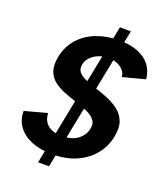

<svg xmlns="http://www.w3.org/2000/svg" viewBox="-153 -877 903 1054"><g transform="rotate(20 298.5 -350.0)"><path d="M364 -775H428L259 75H195ZM155 -198Q155 -170 168 -149Q181 -128 206 -116.5Q231 -105 268 -105Q326 -105 360.5 -131.5Q395 -158 402 -196Q409 -226 394.5 -246Q380 -266 350.5 -280Q321 -294 280 -307Q242 -319 206 -333Q170 -347 142.5 -368Q115 -389 103 -422.5Q91 -456 101 -507Q114 -571 154 -616Q194 -661 254 -684Q314 -707 386 -707Q447 -707 493 -689.5Q539 -672 565.5 -638.5Q592 -605 597 -556L467 -522Q465 -544 451.5 -560Q438 -576 415.5 -585.5Q393 -595 366 -595Q335 -596 308.5 -586Q282 -576 263 -557Q244 -538 239 -513Q234 -485 247.5 -468.5Q261 -452 287 -440.5Q313 -429 345 -418Q384 -406 423 -390.5Q462 -375 493 -351.5Q524 -328 538 -292Q552 -256 541 -201Q530 -143 493 -96Q456 -49 395.5 -21Q335 7 252 7Q184 7 133 -13Q82 -33 53 -71.5Q24 -110 24 -163Z"/></g></svg>

Font: Albert Sans
Style: Bold Italic
Weight: 700
Italic angle: -11.25°
Designer: Andreas Rasmussen
Foundry: a.Foundry
Version: Version 1.025